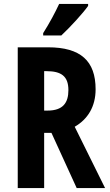

<svg xmlns="http://www.w3.org/2000/svg" viewBox="-20 -954 557 974"><path d="M427 -924V-934H280C259 -889 233 -840 199 -786V-774H291C337 -817 401 -887 427 -924ZM224 -714H70V0H204V-280H241L369 0H513L359 -311C425 -349 465 -413 465 -501C465 -645 389 -714 224 -714ZM216 -593C290 -593 327 -568 327 -497C327 -433 300 -393 221 -393H204V-593Z"/></svg>

Font: Noto Sans Gurmukhi ExtraCondensed
Style: Bold
Weight: 700
Width: 2
Designer: Jelle Bosma - Monotype Design Team
Foundry: Monotype Imaging Inc.
Version: Version 2.004